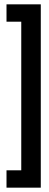

<svg xmlns="http://www.w3.org/2000/svg" viewBox="-20 -739 225 885"><path d="M10 46H78V-639H10V-719H168V126H10Z"/></svg>

Font: Osterbar
Style: Regular
Weight: 500
Width: 3
Designer: Peter Wiegel, Basierend auf Erbar schmal-halbfette Grotesk v. Jacob Erbar
Foundry: Peter Wiegel
Version: Version 1.0